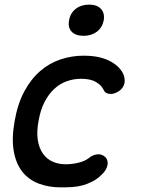

<svg xmlns="http://www.w3.org/2000/svg" viewBox="-20 -801 640 831"><path d="M43 -275Q56 -351 85 -405Q114 -459 154 -493.5Q194 -528 242.5 -544Q291 -560 341 -560Q381 -560 410.5 -553Q440 -546 461.5 -533.5Q483 -521 496.5 -506Q510 -491 516 -475Q524 -450 515.5 -431Q507 -412 487 -402Q468 -392 451 -395Q434 -398 428 -413Q419 -432 395.5 -446Q372 -460 331 -460Q298 -460 268 -449Q238 -438 214 -415.5Q190 -393 172.5 -359Q155 -325 147 -278Q138 -231 143.5 -195.5Q149 -160 165.5 -136.5Q182 -113 207.5 -101.5Q233 -90 264 -90Q290 -90 318.5 -96.5Q347 -103 366 -118Q382 -131 401.5 -133Q421 -135 436 -121Q442 -115 444.5 -106.5Q447 -98 445.5 -88Q444 -78 438 -67Q432 -56 420 -45Q402 -27 381 -16Q360 -5 338 1Q316 7 292.5 8.5Q269 10 245 10Q189 10 146 -7Q103 -24 76 -58.5Q49 -93 39.5 -147Q30 -201 43 -275ZM342 -646Q307 -646 290 -664Q273 -682 279 -713Q284 -744 307.5 -762.5Q331 -781 366 -781Q400 -781 417 -762.5Q434 -744 429 -713Q423 -682 399.5 -664Q376 -646 342 -646Z"/></svg>

Font: Maple Mono Medium
Style: Italic
Weight: 500
Italic angle: -10°
Monospace: yes
Designer: subframe7536
Version: Version 7.000